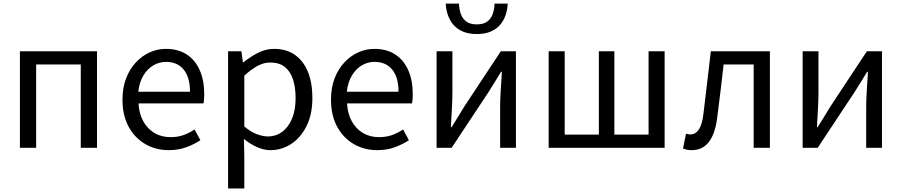

<svg xmlns="http://www.w3.org/2000/svg" viewBox="-20 -832 5078 1081"><path d="M92.1 0V-543.4H526.2V0H434.8V-469H183.5V0Z M929.7 13.4Q857.5 13.4 798.4 -20.6Q739.3 -54.6 704.4 -118.2Q669.6 -181.9 669.6 -271Q669.6 -337.5 689.6 -390.1Q709.7 -442.7 744.5 -480.1Q779.4 -517.6 823 -537.2Q866.6 -556.8 913.4 -556.8Q982.6 -556.8 1030.8 -525.7Q1079 -494.5 1104.4 -437.1Q1129.9 -379.7 1129.9 -301.7Q1129.9 -287.4 1128.9 -274.1Q1128 -260.7 1125.6 -249.7H759.9Q763 -192.4 786.3 -149.8Q809.7 -107.2 849.1 -83.5Q888.4 -59.8 940.3 -59.8Q979.8 -59.8 1012.5 -71.2Q1045.1 -82.7 1075.5 -103.1L1108.3 -42.5Q1072.8 -19.4 1029 -3Q985.2 13.4 929.7 13.4ZM758.7 -315.5H1049.7Q1049.7 -397.1 1014.2 -440.3Q978.8 -483.6 914.5 -483.6Q876.5 -483.6 843.1 -463.9Q809.7 -444.3 787.2 -406.9Q764.7 -369.6 758.7 -315.5Z M1264.1 229V-543.4H1339L1347.7 -480.5H1350.1Q1387.2 -511.1 1431.5 -533.9Q1475.9 -556.8 1522.9 -556.8Q1593.4 -556.8 1641.5 -522.3Q1689.7 -487.8 1714.3 -426.1Q1738.8 -364.3 1738.8 -280Q1738.8 -187.5 1705.5 -121.5Q1672.3 -55.6 1618.7 -21.1Q1565.1 13.4 1502.9 13.4Q1466.3 13.4 1428.2 -3.3Q1390.1 -20 1353.2 -49.9L1355.5 45.2V229ZM1488.3 -63.7Q1533 -63.7 1568.3 -89.4Q1603.6 -115.2 1623.9 -163.6Q1644.3 -212 1644.3 -278.8Q1644.3 -339.2 1629.7 -384.5Q1615.1 -429.8 1583.8 -454.9Q1552.5 -480.1 1500.4 -480.1Q1466.3 -480.1 1430.6 -461.3Q1395 -442.4 1355.5 -405.9V-119.9Q1392.4 -88.7 1427 -76.2Q1461.6 -63.7 1488.3 -63.7Z M2103.7 13.4Q2031.5 13.4 1972.4 -20.6Q1913.3 -54.6 1878.4 -118.2Q1843.6 -181.9 1843.6 -271Q1843.6 -337.5 1863.6 -390.1Q1883.7 -442.7 1918.5 -480.1Q1953.4 -517.6 1997 -537.2Q2040.6 -556.8 2087.4 -556.8Q2156.6 -556.8 2204.8 -525.7Q2253 -494.5 2278.4 -437.1Q2303.9 -379.7 2303.9 -301.7Q2303.9 -287.4 2302.9 -274.1Q2302 -260.7 2299.6 -249.7H1933.9Q1937 -192.4 1960.3 -149.8Q1983.7 -107.2 2023.1 -83.5Q2062.4 -59.8 2114.3 -59.8Q2153.8 -59.8 2186.5 -71.2Q2219.1 -82.7 2249.5 -103.1L2282.3 -42.5Q2246.8 -19.4 2203 -3Q2159.2 13.4 2103.7 13.4ZM1932.7 -315.5H2223.7Q2223.7 -397.1 2188.2 -440.3Q2152.8 -483.6 2088.5 -483.6Q2050.5 -483.6 2017.1 -463.9Q1983.7 -444.3 1961.2 -406.9Q1938.7 -369.6 1932.7 -315.5Z M2438.1 0V-543.4H2527.2V-316.1Q2527.2 -273.5 2524.3 -220.9Q2521.4 -168.3 2518.3 -115.7H2522.5Q2538.3 -141.1 2558.8 -174.2Q2579.4 -207.3 2594.2 -232.3L2799.7 -543.4H2884.8V0H2795.8V-226.7Q2795.8 -269.9 2799.2 -322.5Q2802.5 -375.1 2805.7 -427.7H2801.1Q2785.9 -402.7 2765.2 -369.2Q2744.6 -335.7 2728.8 -311.1L2522.9 0ZM2664.7 -640.4Q2617.5 -640.4 2584.8 -654.9Q2552 -669.4 2531.8 -693.6Q2511.6 -717.8 2501.3 -748.5Q2491 -779.3 2489.4 -811.7H2564.2Q2565.2 -780.1 2574.6 -753.4Q2583.9 -726.7 2605.5 -710.7Q2627 -694.7 2664.7 -694.7Q2701.7 -694.7 2723.2 -710.7Q2744.8 -726.7 2754.1 -753.4Q2763.5 -780.1 2764.5 -811.7H2838.6Q2837 -779.3 2827.1 -748.5Q2817.1 -717.8 2796.9 -693.6Q2776.7 -669.4 2744.1 -654.9Q2711.6 -640.4 2664.7 -640.4Z M3069.1 0V-543.4H3159.3V-74.3H3351.7V-543.4H3439V-74.3H3631.6V-543.4H3722V0Z M3874.8 13.4Q3859.6 13.4 3848.3 11.1Q3837 8.8 3825.5 4.7L3842.3 -79.1Q3848.1 -78.1 3853.9 -76.6Q3859.6 -75.1 3867 -75.1Q3896.1 -75.1 3914.7 -102.9Q3933.2 -130.6 3940.4 -190.5Q3951.4 -279 3961.5 -367.2Q3971.5 -455.5 3982.1 -543.4H4314.7V0H4223.3V-469H4054.2Q4045.3 -393.4 4036.6 -318.5Q4027.9 -243.6 4017.7 -167.3Q4006.1 -77.2 3970.4 -31.9Q3934.7 13.4 3874.8 13.4Z M4499.1 0V-543.4H4588.2V-316.1Q4588.2 -273.5 4585.3 -220.9Q4582.4 -168.3 4579.3 -115.7H4583.5Q4599.3 -141.1 4619.8 -174.2Q4640.4 -207.3 4655.2 -232.3L4860.7 -543.4H4945.8V0H4856.8V-226.7Q4856.8 -269.9 4860.2 -322.5Q4863.5 -375.1 4866.7 -427.7H4862.1Q4846.9 -402.7 4826.2 -369.2Q4805.6 -335.7 4789.8 -311.1L4583.9 0Z"/></svg>

Font: Noto Sans TC Thin
Style: Regular
Weight: 100
Designer: Ryoko NISHIZUKA 西塚涼子 (kana, bopomofo & ideographs); Paul D. Hunt (Latin, Greek & Cyrillic); Sandoll Communications 산돌커뮤니
Foundry: Adobe
Version: Version 2.004-H2;hotconv 1.0.118;makeotfexe 2.5.65603